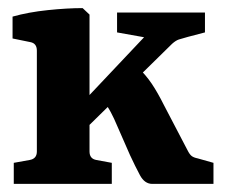

<svg xmlns="http://www.w3.org/2000/svg" viewBox="-20 -454 555 474"><path d="M14 0V-52L53 -59Q71 -62 71 -80V-329Q71 -347 55 -350L11 -359V-413Q50 -424 98 -429Q146 -434 184 -434L201 -418V-80Q201 -62 218 -59L256 -52V0ZM356 0Q337 0 325.5 -21.5Q314 -43 301 -71L269 -144Q262 -161 253.5 -177Q245 -193 234 -206L320 -288Q340 -269 354.5 -247.5Q369 -226 385 -194L443 -83Q448 -73 453 -69Q458 -65 468 -63L507 -52V0ZM183 -128 177 -194 363 -391 364 -357 269 -374V-423H486V-374L444 -363Q429 -359 421.5 -356.5Q414 -354 405 -346Z"/></svg>

Font: Rasa
Style: Regular
Weight: 400
Designer: Anna Giedrys (Yrsa+Rasa design), David Brezina (Yrsa art-direction, Rasa art-direction, design)
Foundry: Rosetta Type Foundry
Version: Version 2.004